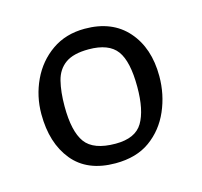

<svg xmlns="http://www.w3.org/2000/svg" viewBox="-63 -774 512 487"><g transform="rotate(-15 193.0 -531.0)"><path d="M185 -356Q111 -356 73 -402.5Q35 -449 35 -525Q35 -572 54.5 -613.5Q74 -655 110.5 -680.5Q147 -706 197 -706Q269 -706 309 -660.5Q349 -615 349 -541Q349 -493 330.5 -450.5Q312 -408 276 -382Q240 -356 185 -356ZM198 -404Q250 -404 269 -436Q288 -468 288 -529Q288 -596 267 -624.5Q246 -653 193 -653Q153 -653 132 -638Q111 -623 104 -595Q97 -567 97 -529Q97 -463 118.5 -433.5Q140 -404 198 -404Z"/></g></svg>

Font: Faustina Light
Style: Regular
Weight: 300
Designer: Alfonso Garcia
Foundry: http://www.omnibus-type.com
Version: Version 1.200